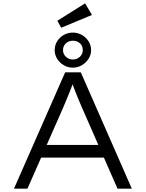

<svg xmlns="http://www.w3.org/2000/svg" viewBox="-20 -1135 877 1155"><path d="M64 0 372 -700H466L773 0H687L473 -488Q462 -512 453.5 -533.5Q445 -555 437 -574.5Q429 -594 421.5 -614.5Q414 -635 406 -658H428Q418 -631 410 -610Q402 -589 394 -569.5Q386 -550 377.5 -529.5Q369 -509 358 -483L145 0ZM193 -187 223 -263H609L631 -187ZM418 -728Q389 -728 364 -742.5Q339 -757 324 -781Q309 -805 309 -833Q309 -863 324 -887Q339 -911 364 -925Q389 -939 418 -939Q447 -939 472 -925Q497 -911 512.5 -887Q528 -863 528 -833Q528 -805 512.5 -781Q497 -757 472 -742.5Q447 -728 418 -728ZM418 -777Q443 -777 460.5 -793.5Q478 -810 478 -833Q478 -860 460.5 -875Q443 -890 418 -890Q393 -890 376 -874Q359 -858 359 -833Q359 -810 376.5 -793.5Q394 -777 418 -777ZM348 -968 325 -1010 492 -1115 533 -1045Z"/></svg>

Font: Lexend Giga Light
Style: Regular
Weight: 300
Version: Version 1.007